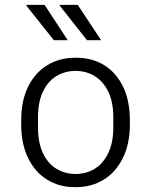

<svg xmlns="http://www.w3.org/2000/svg" viewBox="-20 -758 620 788"><path d="M286 10Q223 10 173.5 -20.5Q124 -51 95.5 -109Q67 -167 67 -248V-263Q67 -346 96 -403.5Q125 -461 175 -491Q225 -521 288 -521H294Q358 -521 407.5 -490.5Q457 -460 485 -402.5Q513 -345 513 -263V-248Q513 -167 484 -109Q455 -51 405.5 -20.5Q356 10 292 10ZM290 -44Q333 -44 368 -65Q403 -86 424 -129Q445 -172 445 -235V-276Q445 -340 424 -382.5Q403 -425 368 -446Q333 -467 290 -467Q247 -467 212 -446Q177 -425 156.5 -382.5Q136 -340 136 -276V-235Q136 -172 156.5 -129Q177 -86 212 -65Q247 -44 290 -44ZM337 -593 225 -735 226 -738H299L395 -593ZM201 -593 88 -735 89 -738H163L258 -593Z"/></svg>

Font: Chivo ExtraLight
Style: Regular
Weight: 250
Designer: Hector Gatti
Foundry: Omnibus-Type
Version: Version 2.002